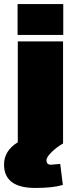

<svg xmlns="http://www.w3.org/2000/svg" viewBox="-60 -710 360 950"><path d="M115 220Q-40 220 -40 104Q-40 36 28 -6V-505H252V0Q223 16 196.5 41.5Q170 67 170 83Q170 105 192 105L238 101L251 205Q202 220 115 220ZM27 -537V-690H253V-537Z"/></svg>

Font: Titillium Web Black
Style: Regular
Weight: 900
Version: Version 1.002;PS 35.000;hotconv 1.0.70;makeotf.lib2.5.55311